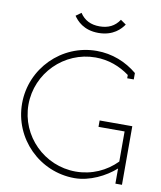

<svg xmlns="http://www.w3.org/2000/svg" viewBox="-95 -951 868 1036"><g transform="rotate(10 339.0 -433.5)"><path d="M375 -821C328 -821 292 -838 267 -876L238 -855C255 -830 293 -785 375 -785C457 -785 496 -830 513 -855L483 -876C458 -838 422 -821 375 -821ZM464 -286H607V-121C550 -63 472 -27 384 -27C212 -27 71 -167 71 -339C71 -511 212 -652 384 -652C455 -652 518 -628 571 -589V-571H607V-606C546 -657 469 -688 384 -688C192 -688 36 -531 36 -339C36 -147 192 9 384 9C467 9 552 -34 607 -83V0H643V-321H464Z"/></g></svg>

Font: Rawengulk
Style: Regular
Weight: 400
Version: Version 0.9